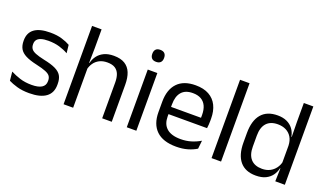

<svg xmlns="http://www.w3.org/2000/svg" viewBox="-68 -1093 2580 1526"><g transform="rotate(20 1222.0 -330.0)"><path d="M218.5 11Q159.5 11 115.5 -1.8Q71.5 -14.5 42.5 -29.5L35 -104.5Q71.5 -85.5 115.2 -71.5Q159 -57.5 214.5 -57.5Q271 -57.5 299.5 -75.5Q328 -93.5 328 -129V-134.5Q328 -157.5 317.2 -172.5Q306.5 -187.5 278.5 -199Q250.5 -210.5 199 -222Q137.5 -235.5 102 -253.8Q66.5 -272 51.2 -299Q36 -326 36 -365V-369.5Q36 -433.5 80.5 -466.5Q125 -499.5 214.5 -499.5Q272 -499.5 314.2 -486.5Q356.5 -473.5 383.5 -457.5L391 -389Q358.5 -408 316.5 -420.5Q274.5 -433 222 -433Q184 -433 160.5 -425.2Q137 -417.5 126.5 -403.2Q116 -389 116 -369V-365Q116 -343 126.5 -327.8Q137 -312.5 164.2 -301.2Q191.5 -290 240 -279.5Q302.5 -267 339.2 -249.5Q376 -232 392 -205.2Q408 -178.5 408 -136.5V-128Q408 -59 360 -24Q312 11 218.5 11Z M914.5 0H833.5V-303.5Q833.5 -343 822.8 -371.5Q812 -400 787.8 -415.8Q763.5 -431.5 721.5 -431.5Q683 -431.5 655 -417Q627 -402.5 609.8 -377.8Q592.5 -353 585.5 -321.5L567.5 -379H588.5Q596 -412 616 -439.2Q636 -466.5 669.8 -482.8Q703.5 -499 752 -499Q810 -499 845.8 -477Q881.5 -455 898 -413.8Q914.5 -372.5 914.5 -312.5ZM588 0H507V-662.5H587.5V-503.5L585 -363.5L588 -357Z M1122.5 0H1041.5V-488H1122.5ZM1082 -568Q1057 -568 1044.8 -581.2Q1032.5 -594.5 1032.5 -617.5V-620Q1032.5 -643.5 1044.8 -656.5Q1057 -669.5 1082 -669.5Q1107 -669.5 1119.5 -656.5Q1132 -643.5 1132 -620V-617.5Q1132 -594 1119.5 -581Q1107 -568 1082 -568Z M1461.5 11Q1350 11 1293.5 -43.5Q1237 -98 1237 -199.5V-286.5Q1237 -389.5 1289.5 -445.2Q1342 -501 1443 -501Q1511 -501 1556.5 -475.8Q1602 -450.5 1625 -404Q1648 -357.5 1648 -293V-275Q1648 -259 1646.8 -243Q1645.5 -227 1643.5 -211.5H1569Q1570 -235.5 1570.2 -257Q1570.5 -278.5 1570.5 -296.5Q1570.5 -341 1556.2 -371.8Q1542 -402.5 1513.8 -418.8Q1485.5 -435 1443 -435Q1380 -435 1348.5 -398.5Q1317 -362 1317 -294V-247.5L1317.5 -237.5V-191Q1317.5 -160.5 1326.5 -136Q1335.5 -111.5 1354.8 -93.8Q1374 -76 1403.8 -66.8Q1433.5 -57.5 1474.5 -57.5Q1522 -57.5 1563 -70Q1604 -82.5 1640 -104L1632.5 -34Q1600 -13.5 1557 -1.2Q1514 11 1461.5 11ZM1626.5 -211.5H1279.5V-272.5H1626.5Z M1839 0H1758.5V-662.5H1839Z M2134.5 10.5Q2046.5 10.5 2000.5 -44Q1954.5 -98.5 1954.5 -203V-283.5Q1954.5 -388.5 2001 -443.8Q2047.5 -499 2138 -499Q2183 -499 2216 -483.8Q2249 -468.5 2269.5 -441Q2290 -413.5 2297 -376H2323.5L2299.5 -301.5Q2298 -344.5 2280.2 -373.8Q2262.5 -403 2232.2 -418Q2202 -433 2163 -433Q2101 -433 2068.2 -397Q2035.5 -361 2035.5 -291V-198Q2035.5 -129 2068.2 -93Q2101 -57 2163 -57Q2200 -57 2228.5 -71.2Q2257 -85.5 2275.8 -110.8Q2294.5 -136 2301.5 -168L2321.5 -110H2297.5Q2290.5 -77 2270.8 -49.5Q2251 -22 2217.8 -5.8Q2184.5 10.5 2134.5 10.5ZM2378.5 0H2297.5L2301 -118L2299.5 -144V-348L2300 -365L2298 -503.5V-662.5H2378.5Z"/></g></svg>

Font: Anek Devanagari Medium
Style: Regular
Weight: 400
Version: Version 1.003